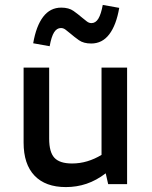

<svg xmlns="http://www.w3.org/2000/svg" viewBox="-20 -749 620 781"><path d="M248 12Q165 12 120.5 -34.5Q76 -81 76 -169V-474H180V-185Q180 -130 201.5 -107Q223 -84 273 -84Q305 -84 335 -93Q365 -102 393 -119V-474H497V0H420L410 -44Q372 -15 332 -1.5Q292 12 248 12ZM182 -561 115 -573Q127 -643 155.5 -680.5Q184 -718 229 -718Q260 -718 279 -704.5Q298 -691 313 -678Q324 -669 333 -662Q342 -655 352 -655Q369 -655 380 -673Q391 -691 398 -729L465 -717Q453 -647 424.5 -609.5Q396 -572 351 -572Q320 -572 301 -585.5Q282 -599 267 -612Q256 -621 247 -628Q238 -635 228 -635Q211 -635 200 -617.5Q189 -600 182 -561Z"/></svg>

Font: Sometype Mono SemiBold
Style: Regular
Weight: 600
Designer: Ryoichi Tsunekawa
Foundry: Dharma Type
Version: Version 1.001